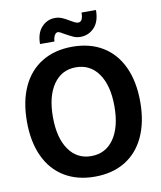

<svg xmlns="http://www.w3.org/2000/svg" viewBox="-96 -961 881 1048"><g transform="rotate(-10 345.0 -437.5)"><path d="M31 0ZM31 -350Q31 -462 68.5 -543Q106 -624 177 -667Q248 -710 345 -710Q443 -710 513.5 -667Q584 -624 621.5 -543Q659 -462 659 -350Q659 -238 621.5 -157Q584 -76 513.5 -33Q443 10 345 10Q248 10 177 -33Q106 -76 68.5 -157Q31 -238 31 -350ZM516 -350Q516 -465 470.5 -530.5Q425 -596 345 -596Q266 -596 220.5 -530.5Q175 -465 175 -350Q175 -235 220.5 -169.5Q266 -104 345 -104Q425 -104 470.5 -169.5Q516 -235 516 -350ZM280 -881Q300 -881 318 -873.5Q336 -866 357 -853Q369 -846 380.5 -840Q392 -834 401 -834Q428 -834 428 -885H508Q508 -821 476.5 -788Q445 -755 400 -755Q379 -755 362 -762.5Q345 -770 316 -786Q291 -802 282 -802Q271 -802 263.5 -789Q256 -776 255 -755H175Q175 -815 205.5 -848Q236 -881 280 -881Z"/></g></svg>

Font: Sarabun
Style: Bold
Weight: 700
Designer: Suppakit Chalermlarp | Katatrad Co.,Ltd.
Foundry: Cadson Demak Co.,Ltd.
Version: Version 1.000; ttfautohint (v1.6)